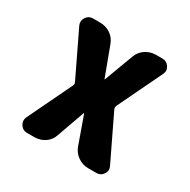

<svg xmlns="http://www.w3.org/2000/svg" viewBox="-124 -637 748 755"><g transform="rotate(30 250.0 -260.0)"><path d="M438.5 -468.8 341.8 -267.6Q338.9 -259.8 341.8 -252L438.5 -50.8Q447.3 -33.2 436.5 -16.6Q425.8 0 406.2 0H368.2Q342.8 0 321.8 -14.6Q300.8 -29.3 292 -52.7L247.1 -178.7Q247.1 -179.7 246.1 -179.7Q245.1 -179.7 245.1 -178.7L200.2 -52.7Q192.4 -28.3 171.4 -14.2Q150.4 0 124 0H89.8Q71.3 0 60.5 -16.6Q49.8 -33.2 57.6 -50.8L154.3 -252Q158.2 -259.8 154.3 -267.6L57.6 -468.8Q49.8 -486.3 60.5 -502.9Q71.3 -519.5 89.8 -519.5H123Q149.4 -519.5 170.4 -505.4Q191.4 -491.2 200.2 -466.8L249 -335.9Q249 -335 250 -335Q251 -335 251 -335.9L299.8 -466.8Q308.6 -491.2 330.1 -505.4Q351.6 -519.5 377 -519.5H406.2Q425.8 -519.5 436.5 -502.9Q447.3 -486.3 438.5 -468.8Z"/></g></svg>

Font: Rounded Mgen+ 1m bold
Style: Bold
Weight: 700
Designer: [Source Han Sans]
Ryoko NISHIZUKA  (kana & ideographs); Paul D. Hunt (Latin, Greek & Cyrillic); Wenlong ZHANG  (bopomofo
Version: Version 1.059.20150602